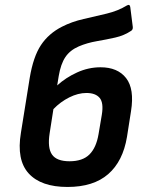

<svg xmlns="http://www.w3.org/2000/svg" viewBox="-20 -730 577 762"><path d="M248 12Q143 12 94 -41.5Q45 -95 63 -203L98 -421Q112 -505 142.5 -551Q173 -597 226 -624Q265 -644 311.5 -654.5Q358 -665 403.5 -676Q449 -687 483 -708Q495 -715 497 -702L507 -623Q508 -613 501 -608Q473 -589 437.5 -581Q402 -573 364 -566.5Q326 -560 293 -546Q258 -531 239.5 -503.5Q221 -476 213 -428L207 -391Q241 -422 286 -442.5Q331 -463 379 -463Q447 -463 480.5 -420Q514 -377 500 -289L484 -187Q468 -90 409.5 -39Q351 12 248 12ZM177 -201Q168 -143 186.5 -116.5Q205 -90 256 -90Q308 -90 335 -117Q362 -144 371 -197L384 -274Q392 -322 375.5 -341.5Q359 -361 323 -361Q290 -361 255 -343.5Q220 -326 192 -297Z"/></svg>

Font: Sofia Sans
Style: Bold Italic
Weight: 700
Italic angle: -9°
Designer: Botio Nikoltchev, Ani Petrova
Foundry: lettersoup
Version: Version 4.101; ttfautohint (v1.8.4.7-5d5b)